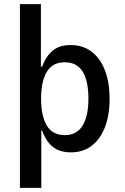

<svg xmlns="http://www.w3.org/2000/svg" viewBox="-20 -725 602 925"><path d="M76 180V-705H177V-404H183Q202 -455 234.5 -481.5Q267 -508 320 -508Q380 -508 422 -475.5Q464 -443 486 -385Q508 -327 508 -249Q508 -170 485.5 -112Q463 -54 421.5 -22.5Q380 9 321 9Q270 9 236.5 -16Q203 -41 183 -96H179V180ZM292 -74Q350 -74 378 -120Q406 -166 406 -250Q406 -334 378.5 -379.5Q351 -425 292 -425Q233 -425 205.5 -379Q178 -333 178 -250Q178 -166 205.5 -120Q233 -74 292 -74Z"/></svg>

Font: Nunito Sans 7pt Condensed SemiBold
Style: Regular
Weight: 600
Width: 3
Designer: Vernon Adams
Foundry: Vernon Adams
Version: Version 3.101;gftools[0.9.27]